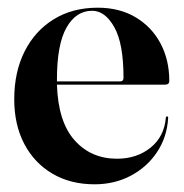

<svg xmlns="http://www.w3.org/2000/svg" viewBox="-20 -469 477 499"><path d="M420 -258.5Q420 -249 408.5 -249H128Q131 -152.5 173.8 -104.5Q216.5 -56.5 284 -56.5Q335.5 -56.5 371.2 -85.2Q407 -114 411 -163Q411.5 -166.5 414 -166.5Q417.5 -166.5 417 -162Q414 -112.5 388.2 -73.8Q362.5 -35 320.2 -12.5Q278 10 225.5 10Q163.5 10 116.5 -17.5Q69.5 -45 43.2 -94.8Q17 -144.5 17 -211Q17 -282 44 -335.5Q71 -389 119.8 -419Q168.5 -449 234 -449Q290.5 -449 332.2 -424.2Q374 -399.5 397 -356.5Q420 -313.5 420 -258.5ZM128 -262.5Q128 -260 128 -257.5H292.5Q301 -257.5 301 -267Q301 -356 277 -398.5Q253 -441 219.5 -441Q177.5 -441 152.8 -397.2Q128 -353.5 128 -262.5Z"/></svg>

Font: Fraunces 144pt S000 SemiBold
Style: Regular
Weight: 600
Version: Version 1.000; ttfautohint (v1.8.3)